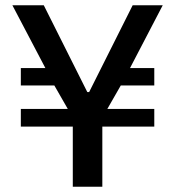

<svg xmlns="http://www.w3.org/2000/svg" viewBox="-20 -708 667 728"><path d="M256 -228V0H368V-228H565V-295H387L438 -384H565V-450H473L597 -688H483L318 -359H311L146 -688H27L152 -450H59V-384H186L237 -295H59V-228Z"/></svg>

Font: Saira UNSAM Medium
Style: Regular
Weight: 500
Designer: Hector Gatti with collaboration of the Omnibus-Type team
Foundry: Omnibus-Type
Version: Version 0.072;PS 000.072;hotconv 1.0.88;makeotf.lib2.5.64775